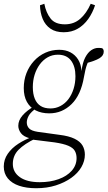

<svg xmlns="http://www.w3.org/2000/svg" viewBox="-43 -754 570 1018"><path d="M149 244Q97 244 58.5 231Q20 218 -1.5 192Q-23 166 -23 129Q-23 92 -2 61.5Q19 31 54.5 8Q90 -15 131 -29L146 -20Q86 9 55.5 40Q25 71 25 115Q25 159 62.5 185.5Q100 212 168 212Q223 212 267.5 196Q312 180 337.5 151Q363 122 363 84Q363 63 354 46.5Q345 30 319.5 19Q294 8 247 1L143 -12Q138 -13 131.5 -13.5Q125 -14 118 -16V-20Q82 -29 68 -48Q54 -67 54 -87Q54 -116 76.5 -142Q99 -168 139 -191V-200L156 -186Q119 -159 109 -140Q99 -121 99 -105Q99 -86 111.5 -73Q124 -60 157 -55L273 -39Q322 -33 352 -18.5Q382 -4 394.5 17.5Q407 39 407 66Q407 100 388.5 132Q370 164 335 189Q300 214 253 229Q206 244 149 244ZM218 -153Q177 -153 146.5 -168.5Q116 -184 99.5 -214Q83 -244 83 -287Q83 -329 97 -365.5Q111 -402 137 -430.5Q163 -459 197.5 -474.5Q232 -490 271 -490Q305 -490 330.5 -476.5Q356 -463 371.5 -438Q387 -413 389 -378V-377Q395 -423 409 -449.5Q423 -476 441 -488Q459 -500 478 -500Q486 -500 492 -499.5Q498 -499 502 -496Q504 -494 505.5 -490Q507 -486 507 -480Q507 -459 484 -445Q461 -431 410 -418L431 -442Q425 -429 419.5 -415Q414 -401 410 -384.5Q406 -368 402 -345Q394 -298 377.5 -262Q361 -226 336.5 -202Q312 -178 282.5 -165.5Q253 -153 218 -153ZM225 -179Q253 -179 277.5 -192Q302 -205 319.5 -228Q337 -251 347 -282.5Q357 -314 357 -350Q357 -402 333.5 -433Q310 -464 264 -464Q234 -464 209.5 -450Q185 -436 167.5 -412Q150 -388 140.5 -357.5Q131 -327 131 -292Q131 -256 141.5 -230.5Q152 -205 172.5 -192Q193 -179 225 -179ZM295 -583Q252 -583 224.5 -602Q197 -621 183.5 -653.5Q170 -686 169 -726L192 -734Q201 -687 225 -656Q249 -625 301 -625Q349 -625 382.5 -654.5Q416 -684 438 -734L461 -726Q448 -686 425 -653.5Q402 -621 369.5 -602Q337 -583 295 -583Z"/></svg>

Font: Source Serif 4 18pt Light
Style: Italic
Weight: 300
Italic angle: -12°
Designer: Frank Grießhammer
Foundry: Adobe Systems Incorporated
Version: Version 4.004;hotconv 1.0.116;makeotfexe 2.5.65601